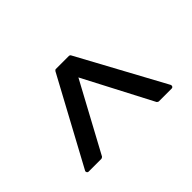

<svg xmlns="http://www.w3.org/2000/svg" viewBox="-139 -771 895 895"><g transform="rotate(45 309.0 -323.0)"><path d="M86.9 -367.2Q86.9 -368.7 88.9 -371.6Q90.8 -374.5 92.8 -375L518.1 -606Q523.4 -608.4 528.3 -605.7Q533.2 -603 533.2 -597.2V-512.2Q533.2 -508.3 527.8 -502.9L189 -326.2L527.8 -143.1Q529.3 -142.1 531.2 -138.9Q533.2 -135.7 533.2 -133.8V-49.8Q533.2 -43.9 528.1 -41Q522.9 -38.1 518.1 -41L92.8 -271Q86.9 -274.9 86.9 -279.8Z"/></g></svg>

Font: Fragment Mono SemBd
Style: Regular
Weight: 600
Designer: Wei Huang based on Nimbus Sans by URW Studio, based on Helvetica by Max Miedinger.
Foundry: Wei Huang
Version: Version 1.011